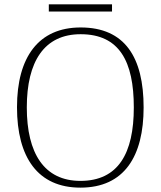

<svg xmlns="http://www.w3.org/2000/svg" viewBox="-20 -851 738 881"><path d="M204 -798H494V-831H204ZM349 10C551 10 639 -135 639 -358C639 -588 553 -725 350 -725C157 -725 58 -589 58 -359C58 -128 154 10 349 10ZM349 -21C183 -21 103 -147 103 -358C103 -569 183 -694 350 -694C528 -694 594 -569 594 -358C594 -148 523 -21 349 -21Z"/></svg>

Font: Noto Serif Ethiopic ExtraLight
Style: Regular
Weight: 200
Designer: Monotype Design Team
Foundry: Monotype Imaging Inc.
Version: Version 2.102